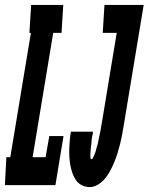

<svg xmlns="http://www.w3.org/2000/svg" viewBox="-50 -755 606 783"><path d="M-30 0 -24 -114H-8L76 -621H70L77 -735H208L201 -621H167L83 -114H136L151 -200H209L176 0ZM316 8Q299 8 284 0.5Q269 -7 260 -20Q251 -33 245.5 -48.5Q240 -64 237 -80.5Q234 -97 233 -114Q232 -131 232.5 -148.5Q233 -166 234.5 -183Q236 -200 239 -218H329Q329 -214 328.5 -210.5Q328 -207 327 -203.5Q326 -200 325.5 -196.5Q325 -193 324.5 -189.5Q324 -186 323.5 -182Q323 -178 323 -174.5Q323 -171 322.5 -167.5Q322 -164 321.5 -160.5Q321 -157 320.5 -153.5Q320 -150 320 -146.5Q320 -143 319.5 -139.5Q319 -136 319 -132.5Q319 -129 318.5 -125.5Q318 -122 318.5 -118.5Q319 -115 319 -110.5Q319 -106 322 -106Q327 -106 329.5 -111.5Q332 -117 334 -122Q336 -127 338 -131.5Q340 -136 341 -141Q342 -146 343.5 -151Q345 -156 346.5 -160.5Q348 -165 349 -170Q350 -175 351 -180Q352 -185 353 -190Q354 -195 355 -199.5Q356 -204 357 -209Q358 -214 359 -219Q360 -224 361 -229Q362 -234 362.5 -238.5Q363 -243 364 -248Q365 -253 366 -258L426 -621H369L376 -735H536L454 -240Q451 -221 447.5 -203Q444 -185 439.5 -167Q435 -149 429.5 -131Q424 -113 417 -96Q410 -79 401 -61.5Q392 -44 380 -29Q368 -14 351 -3Q334 8 316 8Z"/></svg>

Font: Iosevka Slab Heavy
Style: Italic
Weight: 900
Italic angle: -9°
Monospace: yes
Designer: Belleve Invis
Foundry: Belleve Invis
Version: Version 11.1.0; ttfautohint (v1.8.3)